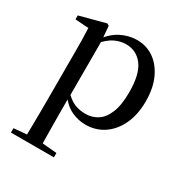

<svg xmlns="http://www.w3.org/2000/svg" viewBox="-183 -673 1013 1068"><g transform="rotate(30 323.5 -138.5)"><path d="M39 260V232L150 222H200L315 232V260ZM121 260Q122 223 122.5 182Q123 141 123.5 99.5Q124 58 124 23V-293Q124 -344 123.5 -383.5Q123 -423 121 -459L35 -465V-490L200 -534L213 -526L220 -443L221 -437V-78L220 -67V23Q220 57 220.5 98.5Q221 140 221.5 181.5Q222 223 223 260ZM375 15Q329 15 284.5 -5.5Q240 -26 203 -79H190L205 -103Q240 -65 272.5 -51Q305 -37 345 -37Q387 -37 421.5 -59Q456 -81 476.5 -131Q497 -181 497 -263Q497 -379 456.5 -432.5Q416 -486 349 -486Q314 -486 278.5 -469.5Q243 -453 201 -405L189 -429H199Q238 -486 288 -511.5Q338 -537 390 -537Q452 -537 499 -504Q546 -471 574 -410.5Q602 -350 602 -265Q602 -179 572 -116Q542 -53 491 -19Q440 15 375 15Z"/></g></svg>

Font: Noto Serif KR ExtraLight Medium
Style: Regular
Weight: 500
Version: Version 2.002-H1;hotconv 1.1.0;makeotfexe 2.6.0